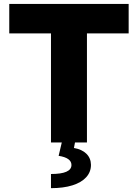

<svg xmlns="http://www.w3.org/2000/svg" viewBox="-20 -727 704 980"><path d="M27.3 -707H636.7V-556.6H423.8V0H362.8L357.4 28.3Q397.9 35.2 420.9 57.6Q443.8 80.1 444.3 114.3Q444.3 150.9 419.9 177.7Q395.5 204.6 349.6 219Q303.7 233.4 240.2 233.4V161.1Q344.7 161.1 344.7 115.2Q344.7 78.6 279.3 68.4L295.4 0H240.2V-556.6H27.3Z"/></svg>

Font: Pretendard Std Black
Style: Regular
Weight: 900
Designer: Base glyphs from Inter by Rasmus Andersson; Hangeul glyphs from Noto Sans CJK(Source Han Sans) by Jang Soo-young and Kan
Foundry: Kil Hyung-jin
Version: Version 1.309